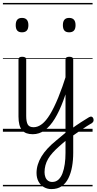

<svg xmlns="http://www.w3.org/2000/svg" viewBox="-20 -905 663 1319"><path d="M205 17Q181 17 162.5 10.5Q144 4 131.5 -11Q119 -26 113 -49Q107 -72 107 -105V-496Q107 -506 113.5 -510.5Q120 -515 132 -515Q146 -515 153 -510.5Q160 -506 160 -496V-109Q160 -69 170.5 -50Q181 -31 211 -31Q220 -31 225 -23.5Q230 -16 229 -7Q228 2 222 9.5Q216 17 205 17ZM131 -683Q109 -683 98.5 -695Q88 -707 88 -732Q88 -757 98.5 -769.5Q109 -782 131 -782Q153 -782 164 -769.5Q175 -757 175 -732Q175 -707 164 -695Q153 -683 131 -683ZM205 17Q194 17 188.5 9.5Q183 2 183.5 -7Q184 -16 191 -23.5Q198 -31 211 -31Q240 -31 268 -52.5Q296 -74 323.5 -119Q351 -164 380 -234.5Q409 -305 439 -401Q442 -411 450.5 -412Q459 -413 466 -407.5Q473 -402 470 -391Q444 -293 416 -217Q388 -141 356 -89Q324 -37 287 -10Q250 17 205 17ZM468 -18Q484 -30 500 -41Q516 -52 532 -62.5Q548 -73 563 -82Q578 -91 592 -100Q603 -106 610.5 -103Q618 -100 621 -91.5Q624 -83 622.5 -74.5Q621 -66 612 -60Q595 -50 577 -38.5Q559 -27 541 -14.5Q523 -2 504.5 10.5Q486 23 468 36ZM333 394Q305 394 281.5 380.5Q258 367 244.5 342Q231 317 231 283Q231 255 239.5 226.5Q248 198 265 170Q282 142 307 115Q332 88 364 62Q380 48 397 34.5Q414 21 430 7V-496Q430 -506 436.5 -510.5Q443 -515 456 -515Q470 -515 476.5 -510.5Q483 -506 483 -496V145Q483 195 475 240Q467 285 449.5 320Q432 355 403.5 374.5Q375 394 333 394ZM339 345Q364 345 381.5 329Q399 313 409.5 285Q420 257 425 221.5Q430 186 430 145V63Q419 72 408 81.5Q397 91 386 101Q361 123 342 144Q323 165 310.5 186.5Q298 208 292 231Q286 254 286 278Q286 297 292 312.5Q298 328 310 336.5Q322 345 339 345ZM455 -683Q433 -683 422.5 -695Q412 -707 412 -732Q412 -757 422.5 -769.5Q433 -782 455 -782Q477 -782 488 -769.5Q499 -757 499 -732Q499 -707 488 -695Q477 -683 455 -683ZM0 365H616V375H0ZM0 -20H616V0H0ZM0 -505H616V-500H0ZM0 -885H616V-875H0Z"/></svg>

Font: Playwrite AT Guides
Style: Regular
Weight: 400
Designer: Veronika Burian, José Scaglione
Foundry: TypeTogether
Version: Version 1.003